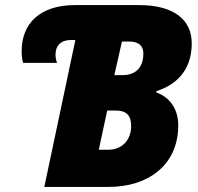

<svg xmlns="http://www.w3.org/2000/svg" viewBox="-20 -734 776 754"><path d="M154 0H407C561 0 680 -85 680 -242C680 -304 648 -352 594 -371V-376C685 -405 733 -470 733 -564C733 -661 656 -714 527 -714H274C136 -714 65 -641 65 -533C65 -516 67 -498 71 -487H204C201 -495 198 -508 198 -519C198 -555 219 -577 259 -577H276ZM461 -439H429L459 -571H487C525 -571 543 -554 543 -523C543 -477 520 -439 461 -439ZM405 -146H368L401 -300H433C478 -300 495 -280 495 -239C495 -187 462 -146 405 -146Z"/></svg>

Font: Noto Sans SemiCondensed Black
Style: Italic
Weight: 900
Width: 4
Italic angle: -12°
Designer: Monotype Design Team
Foundry: Monotype Imaging Inc.
Version: Version 2.013